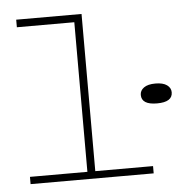

<svg xmlns="http://www.w3.org/2000/svg" viewBox="-43 -562 586 606"><g transform="rotate(-5 249.5 -259.5)"><path d="M420 1H30V-22H212V-496H30V-520H237V-22H420ZM499 -249Q499 -218 450 -218Q401 -218 401 -249Q401 -263 413.5 -272Q426 -281 450 -281Q474 -281 486.5 -272Q499 -263 499 -249Z"/></g></svg>

Font: BhuTuka Expanded One
Style: Regular
Weight: 400
Designer: Erin McLaughlin
Version: Version 1.000; ttfautohint (v1.8.3)